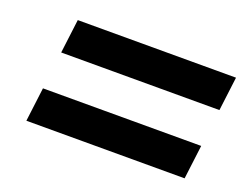

<svg xmlns="http://www.w3.org/2000/svg" viewBox="-63 -604 706 553"><g transform="rotate(20 289.5 -327.5)"><path d="M579 -489H94L81 -385H566ZM552 -270H67L54 -166H539Z"/></g></svg>

Font: Falling Sky
Style: SeBdObl
Weight: 600
Designer: Paul D. Hunt
Foundry: Adobe Systems Incorporated
Version: Version 1.02